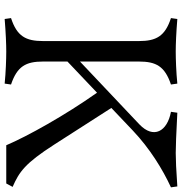

<svg xmlns="http://www.w3.org/2000/svg" viewBox="2 -794 799 844"><g transform="rotate(90 402.0 -372.5)"><path d="M60 -21 64 7C125 2 175 0 207 0C239 0 299 2 348 7L352 -21C272 -48 251 -86 251 -162V-269L388 -399C487 -259 579 -94 619 0H787L802 -28C736 -57 699 -82 616 -211L455 -462L554 -556C633 -631 724 -687 804 -724L800 -752C731 -747 679 -745 653 -745C627 -745 570 -747 476 -752L472 -724C558 -708 593 -648 527 -585L251 -324V-583C251 -659 272 -697 352 -724L348 -752C299 -747 239 -745 207 -745C175 -745 125 -747 64 -752L60 -724C140 -698 161 -659 161 -583V-162C161 -86 140 -47 60 -21Z"/></g></svg>

Font: Basteleur Moonlight
Style: Regular
Weight: 300
Designer: Keussel
Foundry: Keussel Studio
Version: Version 1.300;Glyphs 3.2 (3192)